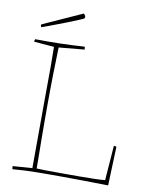

<svg xmlns="http://www.w3.org/2000/svg" viewBox="-89 -869 724 940"><g transform="rotate(10 272.5 -399.5)"><path d="M39 6Q37 2 37 -9L134 -16Q134 -95 134.5 -173Q135 -251 135 -330Q135 -370 135.5 -420.5Q136 -471 136 -523Q136 -575 135 -619L35 -627Q35 -630 36 -633.5Q37 -637 38 -640Q103 -639 162 -640.5Q221 -642 283 -646Q285 -642 285 -632L158 -620Q156 -565 154.5 -486Q153 -407 153 -330Q153 -297 153 -254Q153 -211 153.5 -166Q154 -121 154.5 -82Q155 -43 155 -18Q167 -17 200 -16.5Q233 -16 276.5 -16Q320 -16 364 -16Q408 -16 443.5 -17Q479 -18 495 -20L508 -193Q515 -193 521 -190L519 -134L516 -53L514 3Q457 2 399 1Q341 0 285 0Q241 0 210 0Q179 0 153.5 0.5Q128 1 101.5 2Q75 3 39 6ZM58 -703Q57 -704 55.5 -706.5Q54 -709 54 -710V-716L82 -729L235 -798L251 -805Q256 -801 260 -792L259 -783Q258 -781 234 -771Q210 -761 176 -747.5Q142 -734 109 -722Q76 -710 58 -703Z"/></g></svg>

Font: Labrada Thin
Style: Regular
Weight: 100
Designer: Mercedes Jáuregui
Foundry: Omnibus-Type Team
Version: Version 1.000; ttfautohint (v1.8.4.7-5d5b)